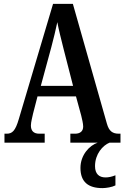

<svg xmlns="http://www.w3.org/2000/svg" viewBox="-20 -734 640 988"><path d="M3 0H210V-46H182C151 -46 139 -63 139 -88C139 -106 147 -133 150 -149L173 -238H371L398 -139C402 -122 408 -98 408 -83C408 -59 393 -46 366 -46H342V0H483C440 14 394 64 394 130C394 203 435 234 507 234C526 234 557 229 574 220V168C554 176 538 179 523 179C490 179 469 161 469 121C469 58 509 14 544 0H600V-46H592C559 -46 541 -59 530 -98L355 -714H253L77 -122C59 -60 43 -46 14 -46H3ZM190 -292 244 -491C256 -536 267 -582 275 -620C282 -581 294 -536 307 -483L356 -292Z"/></svg>

Font: Noto Serif Sinhala ExtraCondensed SemiBold
Style: Regular
Weight: 600
Width: 2
Designer: Jelle Bosma - Monotype Design Team
Foundry: Monotype Imaging Inc.
Version: Version 2.007